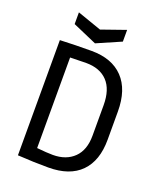

<svg xmlns="http://www.w3.org/2000/svg" viewBox="-154 -939 880 1048"><g transform="rotate(20 285.5 -414.5)"><path d="M506 -405V-241Q506 -119 441.5 -53.5Q377 12 253 12Q168 12 75 6V-663Q165 -667 258 -667Q377 -667 441.5 -599.5Q506 -532 506 -405ZM160 -593V-67Q219 -61 253 -61Q330 -61 375.5 -105.5Q421 -150 421 -234V-411Q421 -502 377 -548.5Q333 -595 253 -595Q222 -595 160 -593ZM401 -841V-773L261 -712L121 -773V-841L261 -792Z"/></g></svg>

Font: Ropa Sans
Style: Regular
Weight: 400
Designer: Botio Nikoltchev
Foundry: Botio Nikoltchev
Version: Version 1.100